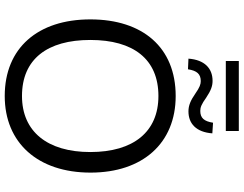

<svg xmlns="http://www.w3.org/2000/svg" viewBox="-129 -892 1030 812"><g transform="rotate(90 386.0 -486.0)"><path d="M62 -353C62 -131 183 9 386 9C584 9 710 -131 710 -354C710 -575 585 -714 386 -714C181 -714 62 -575 62 -353ZM149 -353C149 -535 230 -641 386 -641C537 -641 623 -536 623 -353C623 -171 536 -64 386 -64C230 -64 149 -171 149 -353ZM238 -926H534V-981H238ZM451 -768C503 -768 539 -801 544 -869L499 -872C493 -834 479 -818 449 -818C434 -818 421 -823 393 -843C363 -863 344 -870 322 -870C269 -870 233 -836 228 -768L273 -766C279 -804 293 -820 323 -820C336 -820 349 -816 376 -797C405 -777 426 -768 451 -768Z"/></g></svg>

Font: Poppy and Pepper
Style: Regular
Weight: 400
Designer: Thy Ha
Foundry: Thy Ha
Version: Version 0.001;Glyphs 3.2 (3227)